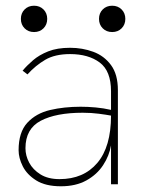

<svg xmlns="http://www.w3.org/2000/svg" viewBox="-20 -644 522 671"><path d="M193 7Q139 7 106.5 -13.5Q74 -34 59.5 -63Q45 -92 45 -119Q45 -182 75.5 -215Q106 -248 155 -259.5Q204 -271 262 -271Q287 -271 314.5 -268.5Q342 -266 368 -260V-325Q368 -396 328.5 -425.5Q289 -455 225 -455Q172 -455 138 -435Q104 -415 76 -384L59 -397Q74 -415 95.5 -433.5Q117 -452 148.5 -464.5Q180 -477 225 -477Q268 -477 306 -463Q344 -449 368 -416.5Q392 -384 392 -329V0H368V-136Q362 -100 340.5 -67Q319 -34 282 -13.5Q245 7 193 7ZM188 -18Q272 -18 320 -74.5Q368 -131 368 -240Q352 -243 325.5 -246.5Q299 -250 269 -250Q176 -250 122.5 -222Q69 -194 69 -126Q69 -100 82 -75.5Q95 -51 121.5 -34.5Q148 -18 188 -18ZM372 -532Q352 -532 339 -545Q326 -558 326 -578Q326 -598 339 -611Q352 -624 372 -624Q392 -624 405 -611Q418 -598 418 -578Q418 -558 405 -545Q392 -532 372 -532ZM99 -532Q79 -532 66 -545Q53 -558 53 -578Q53 -598 66 -611Q79 -624 99 -624Q119 -624 132 -611Q145 -598 145 -578Q145 -558 132 -545Q119 -532 99 -532Z"/></svg>

Font: Lil Grotesk Thin
Style: Regular
Weight: 100
Designer: Bastien Sozeau
Foundry: NBR — Bastien Sozeau
Version: Version 3.003; ttfautohint (v1.8.4.7-5d5b);gftools[0.9.33]